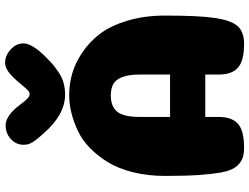

<svg xmlns="http://www.w3.org/2000/svg" viewBox="-132 -844 976 752"><g transform="rotate(-90 356.0 -468.0)"><path d="M508 -776Q562 -830 562 -864Q562 -893 538 -914.5Q514 -936 486 -936Q460 -936 429 -904Q417 -892 401.5 -873Q386 -854 378.5 -847Q371 -840 363 -840Q355 -840 346 -848.5Q337 -857 324 -874.5Q311 -892 302 -901Q270 -934 241 -934Q210 -934 187.5 -913.5Q165 -893 165 -864Q165 -857 166 -850.5Q167 -844 170 -838Q173 -832 176 -827Q179 -822 184 -815.5Q189 -809 192 -805.5Q195 -802 200.5 -795.5Q206 -789 209 -786Q282 -701 362 -701Q387 -701 409 -707.5Q431 -714 450.5 -727.5Q470 -741 480.5 -750Q491 -759 508 -776ZM358 -522Q315 -522 294.5 -497Q274 -472 274 -408V-290H440V-410Q440 -452 430 -477.5Q420 -503 402.5 -512.5Q385 -522 358 -522ZM440 -152H274V-99Q274 -48 247 -24Q220 0 154 0Q126 0 108 -8Q90 -16 76.5 -35Q63 -54 56.5 -90.5Q50 -127 46.5 -178.5Q43 -230 43 -309Q43 -378 57.5 -435.5Q72 -493 96.5 -533Q121 -573 152 -603.5Q183 -634 219.5 -651Q256 -668 290.5 -676.5Q325 -685 360 -685Q402 -685 443 -673.5Q484 -662 526 -634Q568 -606 599.5 -564.5Q631 -523 651 -457Q671 -391 671 -309Q671 -177 661.5 -113.5Q652 -50 629.5 -25Q607 0 560 0Q494 0 467 -24Q440 -48 440 -99Z"/></g></svg>

Font: Coiny 2.0
Style: Regular
Weight: 400
Version: Version 1.001 July 11, 2018